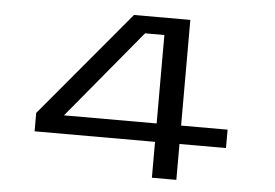

<svg xmlns="http://www.w3.org/2000/svg" viewBox="-50 -768 1200 837"><g transform="rotate(5 550.0 -350.0)"><path d="M643 0V-157H116V-237.5L503.5 -700H750V-237.5H953.5V-157H750V0ZM237.5 -237.5H643V-624.5H558.5Z"/></g></svg>

Font: Trispace Expanded
Style: Regular
Weight: 400
Width: 7
Designer: Tyler Finck
Foundry: Etcetera Type Company
Version: Version 1.210; ttfautohint (v1.8.3)